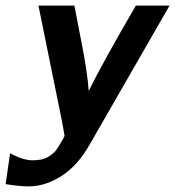

<svg xmlns="http://www.w3.org/2000/svg" viewBox="-21 -492 624 684"><path d="M116 -472H244L268 -348Q291 -232 295 -168Q348 -275 463 -472H583L299 22Q256 98 198 135Q140 172 81 172Q50 172 -1 164L15 54Q46 71 70 76Q90 81 112 78Q135 77 153.5 65Q172 53 180 41.5Q188 30 202 6Q206 -1 209 -8Q208 -16 204.5 -34Q201 -52 200 -59Z"/></svg>

Font: Coval
Style: ExtraBold Italic
Weight: 800
Foundry: Context Ltd
Version: Version 001.000